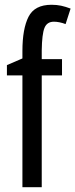

<svg xmlns="http://www.w3.org/2000/svg" viewBox="-20 -785 316 805"><path d="M240 -469H155V0H74V-469H9V-512L74 -540V-571Q74 -664 99.5 -714.5Q125 -765 196 -765Q218 -765 236.5 -761Q255 -757 276 -749L255 -684Q242 -689 229.5 -691.5Q217 -694 206 -694Q177 -694 166.5 -668Q156 -642 155 -574V-537H240Z"/></svg>

Font: Noto Sans Khmer ExtraCondensed
Style: Regular
Weight: 400
Width: 2
Designer: Danh Hong and the Monotype Design Team
Foundry: Monotype Imaging Inc.
Version: Version 2.004